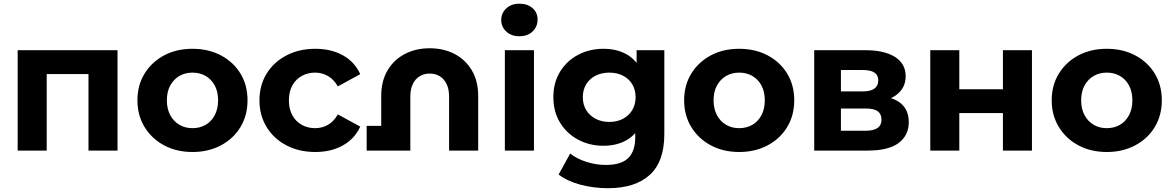

<svg xmlns="http://www.w3.org/2000/svg" viewBox="-20 -807 6279 1029"><path d="M74.7 0V-537.9H609.8V0H454.2V-445.2L489.3 -410.2H195.2L230.3 -445.2V0Z M1011.6 7.6Q926.1 7.6 859.6 -28Q793.1 -63.6 754.8 -126.2Q716.5 -188.8 716.5 -269.3Q716.5 -350.4 754.9 -412.6Q793.3 -474.8 859.5 -510.2Q925.8 -545.5 1011.6 -545.5Q1097.3 -545.5 1164.1 -510.2Q1230.9 -474.9 1268.8 -412.7Q1306.6 -350.6 1306.6 -269.3Q1306.6 -188.6 1268.8 -126.1Q1231.1 -63.6 1164 -28Q1097 7.6 1011.6 7.6ZM1011.6 -120.1Q1051 -120.1 1081.9 -137.9Q1112.8 -155.6 1130.8 -189.5Q1148.8 -223.3 1148.8 -269.2Q1148.8 -316 1130.8 -349.2Q1112.8 -382.3 1081.9 -400.1Q1051 -417.8 1011.9 -417.8Q972.7 -417.8 941.8 -400.1Q911 -382.3 892.6 -349.2Q874.3 -316 874.3 -269.2Q874.3 -223.3 892.6 -189.5Q911 -155.6 941.8 -137.9Q972.6 -120.1 1011.6 -120.1Z M1669.9 7.6Q1583.2 7.6 1515.3 -27.8Q1447.4 -63.2 1409 -125.9Q1370.5 -188.6 1370.5 -269.2Q1370.5 -350.4 1409 -412.6Q1447.4 -474.7 1515.3 -510.1Q1583.2 -545.5 1669.9 -545.5Q1754.9 -545.5 1818 -510.4Q1881.2 -475.2 1910.6 -409.5L1790.5 -344Q1768.7 -382 1737.2 -399.9Q1705.8 -417.8 1668.9 -417.8Q1629.5 -417.8 1597.4 -400.1Q1565.3 -382.3 1546.8 -349.2Q1528.3 -316 1528.3 -269.2Q1528.3 -222.3 1546.8 -189Q1565.3 -155.6 1597.4 -137.9Q1629.5 -120.1 1668.9 -120.1Q1705.8 -120.1 1737.2 -137.7Q1768.7 -155.3 1790.5 -194L1910.6 -128.5Q1881.2 -63.3 1818 -27.9Q1754.9 7.6 1669.9 7.6Z M2023.1 0V-292.7Q2023.1 -372.2 2056.8 -429.4Q2090.5 -486.6 2149.1 -517.4Q2207.8 -548.3 2282.9 -548.3Q2358.5 -548.3 2417 -517.4Q2475.4 -486.6 2509.1 -429.4Q2542.8 -372.2 2542.8 -292.7V0H2386.8V-289.6Q2386.8 -328.9 2373.6 -356.4Q2360.3 -384 2337.2 -398.3Q2314 -412.7 2282.9 -412.7Q2252.3 -412.7 2228.9 -398.3Q2205.6 -384 2192.3 -356.4Q2179.1 -328.9 2179.1 -289.6V0ZM1945.1 0V-132.3H2110.1V0Z M2685.7 0V-537.9H2841.7V0ZM2763.7 -612.7Q2720.4 -612.7 2693.4 -637.9Q2666.3 -663 2666.3 -700Q2666.3 -736.9 2693.4 -762.1Q2720.4 -787.2 2763.7 -787.2Q2807 -787.2 2834.1 -763.5Q2861.1 -739.7 2861.1 -702.8Q2861.1 -664 2834.4 -638.4Q2807.6 -612.7 2763.7 -612.7Z M3238.2 201.6Q3162 201.6 3091.6 183.1Q3021.2 164.6 2973.8 128.2L3036 15.8Q3070.4 43.8 3122.6 60.4Q3174.8 77 3226.7 77Q3309.3 77 3346.9 40Q3384.4 2.9 3384.4 -70.2V-150.5L3394.4 -286.2L3391.8 -422.4V-537.9H3540.4V-89.7Q3540.4 59.7 3462.1 130.6Q3383.7 201.6 3238.2 201.6ZM3214.1 -25.8Q3139.7 -25.8 3078.8 -58.3Q3017.9 -90.8 2981.8 -149.2Q2945.7 -207.6 2945.7 -286.2Q2945.7 -364.7 2981.8 -423.1Q3017.9 -481.5 3078.8 -513.5Q3139.7 -545.5 3214.1 -545.5Q3282.7 -545.5 3334.2 -518.1Q3385.8 -490.7 3415 -433.1Q3444.2 -375.6 3444.2 -286.2Q3444.2 -196.8 3415 -139.2Q3385.8 -81.6 3334.2 -53.7Q3282.7 -25.8 3214.1 -25.8ZM3245.1 -153.5Q3286.6 -153.5 3318.5 -170.2Q3350.3 -187 3368.4 -216.9Q3386.4 -246.9 3386.4 -286.2Q3386.4 -325.8 3368.4 -355.6Q3350.3 -385.3 3318.5 -401.6Q3286.6 -417.8 3245.1 -417.8Q3204.7 -417.8 3172.3 -401.6Q3139.9 -385.3 3121.7 -355.6Q3103.5 -325.8 3103.5 -286.2Q3103.5 -246.9 3121.7 -216.9Q3139.9 -187 3172.3 -170.2Q3204.7 -153.5 3245.1 -153.5Z M3941.6 7.6Q3856.1 7.6 3789.6 -28Q3723.1 -63.6 3684.8 -126.2Q3646.5 -188.8 3646.5 -269.3Q3646.5 -350.4 3684.9 -412.6Q3723.3 -474.8 3789.5 -510.2Q3855.8 -545.5 3941.6 -545.5Q4027.3 -545.5 4094.1 -510.2Q4160.9 -474.9 4198.8 -412.7Q4236.6 -350.6 4236.6 -269.3Q4236.6 -188.6 4198.8 -126.1Q4161.1 -63.6 4094 -28Q4027 7.6 3941.6 7.6ZM3941.6 -120.1Q3981 -120.1 4011.9 -137.9Q4042.8 -155.6 4060.8 -189.5Q4078.8 -223.3 4078.8 -269.2Q4078.8 -316 4060.8 -349.2Q4042.8 -382.3 4011.9 -400.1Q3981 -417.8 3941.9 -417.8Q3902.7 -417.8 3871.8 -400.1Q3841 -382.3 3822.6 -349.2Q3804.3 -316 3804.3 -269.2Q3804.3 -223.3 3822.6 -189.5Q3841 -155.6 3871.8 -137.9Q3902.6 -120.1 3941.6 -120.1Z M4343.7 0V-537.9H4618.7Q4719.7 -537.9 4776.8 -501.7Q4833.8 -465.4 4833.8 -398.6Q4833.8 -333.2 4780.6 -295.8Q4727.3 -258.4 4638.9 -258.4L4654.7 -294.1Q4752.7 -294.1 4801.6 -258Q4850.5 -221.9 4850.5 -152.8Q4850.5 -81.6 4796.3 -40.8Q4742.1 0 4631.1 0ZM4486.8 -106.2H4617.8Q4660.9 -106.2 4682.5 -120.8Q4704.2 -135.5 4704.2 -165.3Q4704.2 -196.2 4684 -210.8Q4663.9 -225.4 4620.8 -225.4H4486.8ZM4486.8 -317.1H4604.8Q4645.9 -317.1 4666.4 -332.3Q4687 -347.4 4687 -375.4Q4687 -404.5 4666.4 -418.1Q4645.9 -431.7 4604.8 -431.7H4486.8Z M4965.7 0V-537.9H5121.3V-328.5H5355V-537.9H5510.6V0H5355V-200.9H5121.3V0Z M5911.6 7.6Q5826.1 7.6 5759.6 -28Q5693.1 -63.6 5654.8 -126.2Q5616.5 -188.8 5616.5 -269.3Q5616.5 -350.4 5654.9 -412.6Q5693.3 -474.8 5759.5 -510.2Q5825.8 -545.5 5911.6 -545.5Q5997.3 -545.5 6064.1 -510.2Q6130.9 -474.9 6168.8 -412.7Q6206.6 -350.6 6206.6 -269.3Q6206.6 -188.6 6168.8 -126.1Q6131.1 -63.6 6064 -28Q5997 7.6 5911.6 7.6ZM5911.6 -120.1Q5951 -120.1 5981.9 -137.9Q6012.8 -155.6 6030.8 -189.5Q6048.8 -223.3 6048.8 -269.2Q6048.8 -316 6030.8 -349.2Q6012.8 -382.3 5981.9 -400.1Q5951 -417.8 5911.9 -417.8Q5872.7 -417.8 5841.8 -400.1Q5811 -382.3 5792.6 -349.2Q5774.3 -316 5774.3 -269.2Q5774.3 -223.3 5792.6 -189.5Q5811 -155.6 5841.8 -137.9Q5872.6 -120.1 5911.6 -120.1Z"/></svg>

Font: Montserrat Alternates Thin
Style: Regular
Weight: 100
Designer: Julieta Ulanovsky
Foundry: Julieta Ulanovsky
Version: Version 9.000